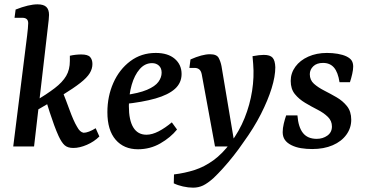

<svg xmlns="http://www.w3.org/2000/svg" viewBox="-20 -675 1685 885"><path d="M41 0 105 -511Q107 -526 108.5 -543.5Q110 -561 110 -568Q110 -581 103 -587Q96 -593 83 -593H47L52 -631Q113 -655 153 -655Q181 -655 193.5 -643Q206 -631 206 -606Q206 -597 204.5 -583.5Q203 -570 201 -553L137 0ZM318 7Q292 7 278 -5.5Q264 -18 250 -48Q240 -70 229.5 -98.5Q219 -127 209.5 -156.5Q200 -186 192 -212L269 -251Q275 -236 283.5 -214Q292 -192 300.5 -168.5Q309 -145 318 -124.5Q327 -104 335 -91Q342 -78 349 -71.5Q356 -65 365 -63Q376 -63 390.5 -68.5Q405 -74 421 -84L438 -46Q414 -22 380.5 -7.5Q347 7 318 7ZM131 -156 138 -206Q196 -241 232 -268.5Q268 -296 285 -325Q302 -354 302 -394V-418Q315 -421 328.5 -422.5Q342 -424 354 -424Q385 -424 395.5 -412Q406 -400 406 -380Q406 -358 393.5 -337.5Q381 -317 350.5 -293Q320 -269 266.5 -236Q213 -203 131 -156Z M698 -431Q754 -431 785.5 -404Q817 -377 817 -334Q817 -293 786.5 -265.5Q756 -238 696.5 -221Q637 -204 550 -195L552 -236Q620 -245 657.5 -261Q695 -277 710 -297.5Q725 -318 725 -340Q725 -361 712.5 -372.5Q700 -384 681 -384Q648 -384 624 -356.5Q600 -329 587 -284Q574 -239 574 -186Q574 -121 594.5 -87.5Q615 -54 655 -54Q681 -54 711 -69.5Q741 -85 772 -111L796 -78Q766 -41 719 -14Q672 13 616 13Q551 13 513 -31Q475 -75 475 -158Q475 -231 502.5 -293Q530 -355 580.5 -393Q631 -431 698 -431Z M870 190Q848 190 823.5 184.5Q799 179 781 170L782 129Q832 123 877 108.5Q922 94 963.5 64Q1005 34 1043 -17Q1083 -70 1107.5 -131Q1132 -192 1142 -256Q1152 -320 1147 -380L1144 -416Q1159 -419 1173 -420.5Q1187 -422 1196 -422Q1225 -422 1236.5 -409Q1248 -396 1249 -365Q1249 -323 1232 -268Q1215 -213 1182.5 -149Q1150 -85 1102 -19Q1081 12 1056.5 43Q1032 74 1008 100.5Q984 127 965 145Q937 170 916 180Q895 190 870 190ZM971 0 910 -332Q907 -348 898.5 -355Q890 -362 877 -362H853L858 -401Q885 -413 907.5 -419Q930 -425 948 -425Q979 -425 988 -408Q997 -391 1001 -370L1063 0Z M1419 12Q1392 12 1367.5 8Q1343 4 1323 -6Q1303 -16 1293 -30.5Q1283 -45 1283 -66Q1283 -84 1288 -105Q1293 -126 1299 -143H1351Q1355 -89 1376.5 -62Q1398 -35 1440 -35Q1468 -35 1489 -50Q1510 -65 1510 -92Q1510 -118 1491 -136.5Q1472 -155 1443.5 -169.5Q1415 -184 1386.5 -201Q1358 -218 1339 -241.5Q1320 -265 1320 -302Q1320 -338 1341.5 -367.5Q1363 -397 1401 -414Q1439 -431 1487 -431Q1513 -431 1536.5 -427Q1560 -423 1577 -415Q1595 -406 1601.5 -395Q1608 -384 1608 -368Q1608 -354 1603.5 -334Q1599 -314 1593 -296H1545Q1538 -342 1519.5 -363.5Q1501 -385 1469 -385Q1440 -385 1424 -369.5Q1408 -354 1408 -333Q1408 -306 1427 -289Q1446 -272 1474.5 -257.5Q1503 -243 1531.5 -226.5Q1560 -210 1579.5 -185.5Q1599 -161 1599 -123Q1599 -85 1576.5 -54Q1554 -23 1513.5 -5.5Q1473 12 1419 12Z"/></svg>

Font: Rasa Medium
Style: Italic
Weight: 500
Italic angle: -7.10001°
Designer: Anna Giedrys (Yrsa+Rasa design), David Brezina (Yrsa art-direction, Rasa art-direction, design)
Foundry: Rosetta Type Foundry
Version: Version 2.004